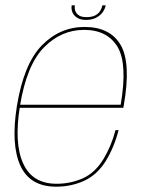

<svg xmlns="http://www.w3.org/2000/svg" viewBox="-20 -699 548 723"><path d="M191.5 4 193.5 -7Q102 -7 67.5 -83Q32.5 -158.5 55 -299Q80 -454 145.5 -520.5Q210.5 -586.5 296.5 -586.5Q385 -586.5 423.5 -521Q460.5 -456.5 434.5 -304.5H51L49 -293H444.5Q445.5 -298 446 -301.5Q474 -461 434.5 -529.5Q394.5 -597.5 298.5 -597.5Q205.5 -597.5 137.5 -528Q69.5 -458.5 43.5 -299Q20.5 -153.5 57 -74.5Q93.5 4 191.5 4ZM193.5 -7 191.5 4Q248.5 4 297.5 -18.5Q346 -41 378.5 -93Q410 -144.5 426.5 -209H415Q399.5 -149.5 369 -99Q338 -48.5 292 -27.5Q245 -7 193.5 -7ZM303.5 -624Q326 -624 341.5 -632Q357 -640 366.2 -652.5Q375.5 -665 378 -679H365.5Q363.5 -668 357.2 -657.8Q351 -647.5 338.5 -641Q326 -634.5 305.5 -634.5Q287 -634.5 277 -641.2Q267 -648 263.5 -658Q260 -668 262 -679H250Q247.5 -665 252.8 -652.5Q258 -640 270.8 -632Q283.5 -624 303.5 -624Z"/></svg>

Font: Anybody Thin
Style: Italic
Weight: 100
Italic angle: -10°
Designer: Tyler Finck
Foundry: Etcetera Type Company
Version: Version 1.114;gftools[0.9.25]